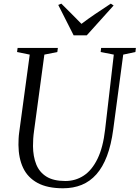

<svg xmlns="http://www.w3.org/2000/svg" viewBox="-20 -1000 749 1030"><path d="M641 -707 587.5 -306Q576.5 -223 553.8 -163Q531 -103 497 -64.8Q463 -26.5 418.2 -8.2Q373.5 10 318 10Q234.5 10 181.8 -18.5Q129 -47 104.2 -99.2Q79.5 -151.5 79 -222.5Q79 -238.5 79.8 -255.5Q80.5 -272.5 83 -290L139.5 -707L71.5 -721L74.5 -743H290.5L287.5 -721L218 -707L162.5 -296.5Q159.5 -275.5 158.2 -255.2Q157 -235 157 -216Q157.5 -161 174.2 -118.8Q191 -76.5 228.8 -52.8Q266.5 -29 330.5 -29Q385 -29 429 -57.8Q473 -86.5 503 -147.8Q533 -209 544 -306L590.5 -707L520 -721L522.5 -743H709L706.5 -721ZM375 -810.5 292.5 -973.5 309 -980.5Q335 -954 362.2 -927.5Q389.5 -901 417 -872Q451 -898 489.5 -924Q528 -950 574.5 -980.5L589.5 -970.5L445.5 -810.5Z"/></svg>

Font: Merriweather 120pt Light
Style: Italic
Weight: 300
Italic angle: -7.8°
Version: Version 2.101